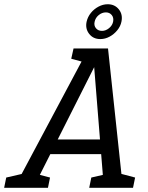

<svg xmlns="http://www.w3.org/2000/svg" viewBox="-73 -899 710 919"><path d="M-4.7 0 350.7 -667H444L515.3 0H424.2L373.2 -634.5H406.5L86.5 0ZM133.2 -161.3 148.3 -231.3H460.3L445.2 -161.3ZM-53.2 0 -43.2 -49.2 47 -70 26.8 0ZM76.5 0 85.2 -70.8 166.5 -49.2 156.5 0ZM354 0 364 -49.2 454.2 -70 434 0ZM483.7 0 492.3 -70.8 573.7 -49.2 563.7 0ZM279 -667H359L348.5 -596.2L268 -617.8ZM341.6 -795.4Q346.8 -818.3 361.9 -837.1Q377 -855.8 398.4 -867.2Q419.8 -878.7 442.7 -878.7Q476.2 -878.7 495.8 -854.2Q515.5 -829.7 508.3 -795.3Q504 -773.3 488.4 -754.2Q472.8 -735 451.5 -723.5Q430.2 -712 407.3 -712Q373 -712 353.7 -737Q334.3 -762 341.6 -795.4ZM379.8 -794.4Q375.8 -776.8 386.2 -764Q396.5 -751.2 415.2 -751.2Q433 -751.2 448.7 -764Q464.3 -776.8 468.3 -794.4Q472.3 -814 462 -826.8Q451.6 -839.7 433.9 -839.7Q415.2 -839.7 399.5 -826.8Q383.8 -814 379.8 -794.4Z"/></svg>

Font: Epunda Slab Light
Style: Italic
Weight: 300
Italic angle: -12°
Designer: Simon Atzbach
Foundry: typofactur
Version: Version 1.102